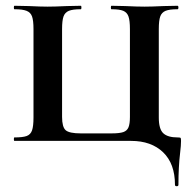

<svg xmlns="http://www.w3.org/2000/svg" viewBox="-20 -488 666 665"><path d="M434 0H30Q28 0 28 -6Q28 -12 30 -12Q59 -12 72.5 -17Q86 -22 91 -36.5Q96 -51 96 -81V-387Q96 -417 91 -431Q86 -445 72 -450.5Q58 -456 30 -456Q28 -456 28 -462Q28 -468 30 -468L80 -467Q120 -465 145 -465Q170 -465 212 -467L260 -468Q262 -468 262 -462Q262 -456 260 -456Q232 -456 218.5 -450.5Q205 -445 200 -431Q195 -417 195 -387V-83Q195 -48 207.5 -37Q220 -26 260 -26H366Q394 -26 407 -30.5Q420 -35 425 -47Q430 -59 430 -83V-387Q430 -417 425 -431Q420 -445 407 -450.5Q394 -456 366 -456Q364 -456 364 -462Q364 -468 366 -468L414 -467Q454 -465 481 -465Q505 -465 547 -467L595 -468Q598 -468 598 -462Q598 -456 595 -456Q567 -456 553.5 -450.5Q540 -445 535 -431Q530 -417 530 -387V-81Q530 -41 545.5 -26.5Q561 -12 595 -12Q604 -12 605.5 -10.5Q607 -9 607 0Q607 16 604 40Q598 90 598 152Q598 157 592 157Q586 157 586 152Q586 79 545 39.5Q504 0 434 0Z"/></svg>

Font: Cormorant SC
Style: Bold
Weight: 700
Designer: Christian Thalmann (Catharsis Fonts)
Foundry: Catharsis Fonts
Version: Version 4.000